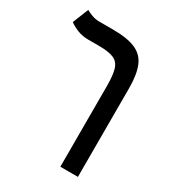

<svg xmlns="http://www.w3.org/2000/svg" viewBox="-197 -730 980 1072"><g transform="rotate(30 293.0 -194.0)"><path d="M471.2 -345.7V224.6H357.9V-294.9Q357.9 -365.7 346.2 -403.1Q334.5 -440.4 302 -454.1Q269.5 -467.8 207.5 -467.8H139.2Q100.1 -467.8 68.4 -480.5Q36.6 -493.2 14.2 -509.8L55.2 -611.8Q66.4 -604.5 90.8 -595.2Q115.2 -585.9 140.6 -585.9H228.5Q321.8 -585.9 374.5 -563.2Q427.2 -540.5 449.2 -487.8Q471.2 -435.1 471.2 -345.7Z"/></g></svg>

Font: CaskaydiaCove NFP SemiBold
Style: Regular
Weight: 600
Designer: Aaron Bell
Foundry: Saja Typeworks
Version: Version 2111.001; VTT 6.35;Nerd Fonts 3.1.1